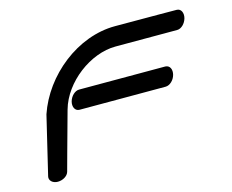

<svg xmlns="http://www.w3.org/2000/svg" viewBox="-86 -702 994 823"><g transform="rotate(-15 411.5 -290.5)"><path d="M671.2 -314.8C677 -336.5 669.2 -357.3 648.1 -358.1C647.7 -358.2 265.5 -358.1 265.4 -358.1C246.9 -358.1 227.9 -339.7 221.7 -317.3C215.7 -295.1 224.9 -274 245.1 -274H627.8C646.4 -274.5 665.2 -292.3 671.2 -314.8ZM195.7 -288.2C227.6 -402.6 352.9 -496 464.1 -496C577.9 -496 738 -496 738 -496C756.4 -496 774.8 -514.4 780.8 -536.7C786.7 -558.9 777.7 -580 757.9 -580C757.9 -580 649.3 -580.8 484.5 -580.8C317.1 -580.8 156.8 -450.7 102.9 -291.9L102.8 -291.6L102.8 -291.4C102.6 -290.7 43 -40.7 41 -32.6C37.1 -15.6 52.4 0 75.7 0C98.3 0 120.2 -13.4 125 -31.1C125 -31.1 163.2 -171.7 195.7 -288.2Z"/></g></svg>

Font: Hi.
Style: Bold
Weight: 400
Designer: Mew Too, Robert Jablonski
Foundry: Cannot Into Space Fonts
Version: Version 1.996